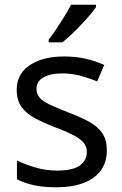

<svg xmlns="http://www.w3.org/2000/svg" viewBox="-20 -786 519 816"><path d="M434 -148Q434 -96 408 -61Q382 -26 334 -8Q286 10 220 10Q164 10 123.5 1Q83 -8 52 -24V-104Q84 -88 129.5 -74.5Q175 -61 222 -61Q289 -61 319 -82.5Q349 -104 349 -140Q349 -160 338 -176Q327 -192 298.5 -208Q270 -224 217 -244Q165 -264 128 -284Q91 -304 71 -332Q51 -360 51 -404Q51 -472 106.5 -509Q162 -546 252 -546Q301 -546 343.5 -536.5Q386 -527 423 -510L393 -440Q359 -454 322 -464Q285 -474 246 -474Q192 -474 163.5 -456.5Q135 -439 135 -409Q135 -387 148 -371.5Q161 -356 191.5 -341.5Q222 -327 273 -307Q324 -288 360 -268Q396 -248 415 -219.5Q434 -191 434 -148ZM388 -756Q379 -742 362 -722Q345 -702 324.5 -680.5Q304 -659 283.5 -639.5Q263 -620 245 -606H187V-618Q202 -637 219.5 -663Q237 -689 254 -716.5Q271 -744 282 -766H388Z"/></svg>

Font: Noto Sans Hebrew
Style: Regular
Weight: 400
Designer: Monotype Design Team
Foundry: Monotype Imaging Inc.
Version: Version 2.003;January 10, 2023;FontCreator 14.0.0.2877 64-bi